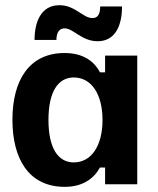

<svg xmlns="http://www.w3.org/2000/svg" viewBox="-20 -716 615 746"><path d="M114.2 -560.8H199.2C199.2 -592.5 212.5 -605.8 230.8 -605.8C265.8 -605.8 296.7 -555.8 359.2 -555.8C431.7 -555.8 454.2 -623.3 454.2 -690.8H369.2C369.2 -660.8 360 -645.8 339.2 -645.8C301.7 -645.8 272.5 -695.8 210.8 -695.8C137.5 -695.8 114.2 -627.5 114.2 -560.8ZM231.7 10C301.7 10 345 -22.5 368.3 -65H388.3V0H513.3V-500H388.3V-435H368.3C345 -480 300.8 -510 230.8 -510C94.2 -510 28.3 -405 28.3 -250.8C28.3 -100 90.8 10 231.7 10ZM266.7 -85C205.8 -85 168.3 -140 168.3 -250C168.3 -360 205.8 -415 266.7 -415C334.2 -415 378.3 -351.7 378.3 -250C378.3 -148.3 334.2 -85 266.7 -85Z"/></svg>

Font: Familjen Grotesk GF
Style: Bold
Weight: 700
Designer: Anders Wikstroem, Jonas Baeckman, Matilda Gysing, Kristian Moeller
Foundry: Familjen STHLM AB
Version: Version 2.000; Beta; Release 4; Build 6